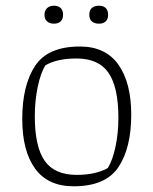

<svg xmlns="http://www.w3.org/2000/svg" viewBox="-20 -644 538 673"><path d="M136 -592Q136 -607 145 -615.5Q154 -624 169 -624Q184 -624 192.5 -616Q201 -608 201 -592Q201 -577 192.5 -569Q184 -561 169 -561Q154 -561 145 -569Q136 -577 136 -592ZM293 -592Q293 -608 302 -616Q311 -624 327 -624Q342 -624 350.5 -616Q359 -608 359 -592Q359 -577 350.5 -569Q342 -561 327 -561Q311 -561 302 -569Q293 -577 293 -592ZM58 -227Q58 -345 103 -413Q148 -481 260 -481Q350 -481 395 -417.5Q440 -354 440 -242Q440 -125 395 -58Q350 9 238 9Q148 9 103 -53Q58 -115 58 -227ZM358 -55Q375 -83 385 -130.5Q395 -178 395 -231Q395 -338 360.5 -388.5Q326 -439 248 -439Q180 -439 139 -415Q122 -387 112 -338.5Q102 -290 102 -236Q102 -130 136.5 -80.5Q171 -31 249 -31Q315 -31 358 -55Z"/></svg>

Font: Athiti Light
Style: Regular
Weight: 300
Designer: CadsonDemak Team
Foundry: CadsonDemak
Version: Version 1.032